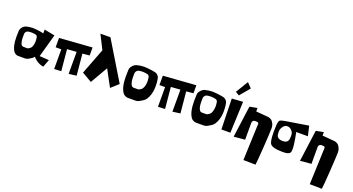

<svg xmlns="http://www.w3.org/2000/svg" viewBox="-60 -1602 5029 2733"><g transform="rotate(20 2454.5 -235.5)"><path d="M524.9 -450.7 427.7 -102.5 570.8 -93.3 526.9 22Q492.7 14.6 468.8 4.9Q442.9 -5.4 413.6 -26.9Q384.3 -48.3 367.7 -70.8Q353.5 -53.2 340.8 -43.5L295.9 -15.6Q273.4 -1 245.1 0H136.2Q120.1 0 102.3 -9.3Q84.5 -18.6 74.2 -31.7Q23.4 -98.1 22.9 -247.6L24.9 -338.9Q24.9 -345.7 26.9 -353.5Q33.2 -378.9 54.9 -401.9Q76.7 -424.8 101.6 -431.6Q145.5 -443.4 195.3 -445.3Q228.5 -445.3 275.4 -439.7Q322.3 -434.1 355.5 -426.3Q358.9 -425.3 365.7 -422.4V-481.9ZM279.8 -185.1Q293 -207 298.1 -239Q303.2 -271 302 -295.7Q300.8 -320.3 296.9 -340.8Q295.4 -350.1 287.8 -358.9Q280.3 -367.7 271 -370.6Q239.7 -378.4 205.6 -378.4H200.7Q174.3 -378.4 148.4 -373Q135.7 -368.7 125.2 -356.7Q114.7 -344.7 112.3 -332Q111.8 -330.1 111.8 -323.7L110.8 -275.4Q111.3 -194.3 135.3 -161.6Q139.6 -155.3 148.2 -151.1Q156.7 -147 164.6 -147H165.5H217.8H219.2Q233.4 -147 242.7 -153.3L263.7 -167Q275.4 -177.7 279.8 -185.1Z M684.6 -0.5V-298.3H598.6V-439.9L1093.8 -475.1V-354L987.3 -343.8L1018.1 -20.5L901.9 -5.4V-338.9L760.3 -328.6L790.5 -5.4Z M1131.3 -698.2 1238.8 -485.4 1088.4 -92.3 1238.3 -5.9 1389.6 -267.6 1523.9 -19 1634.3 -118.7 1282.7 -699.2Z M1968.3 -179.2Q1983.4 -203.6 1989.3 -239.3Q1995.1 -274.9 1993.7 -301.8Q1992.2 -328.6 1987.8 -352.1Q1985.8 -362.8 1977.3 -372.3Q1968.8 -381.8 1958.5 -385.3Q1920.4 -394.5 1885.3 -394.5H1879.4Q1850.1 -394.5 1820.3 -388.2Q1806.6 -383.3 1794.9 -369.9Q1783.2 -356.4 1780.3 -342.3Q1779.3 -337.4 1779.3 -333.5V-333L1778.3 -279.8Q1778.8 -189.9 1806.2 -152.8Q1811 -146 1820.6 -141.4Q1830.1 -136.7 1838.4 -136.7H1839.8H1898.9H1900.4Q1915.5 -136.7 1926.8 -144L1950.7 -159.2Q1961.4 -168 1968.3 -179.2ZM2114.7 -385.3Q2121.6 -354.5 2124.5 -317.1Q2127.4 -279.8 2125.7 -234.1Q2124 -188.5 2110.8 -141.8Q2097.7 -95.2 2073.7 -59.6Q2059.1 -38.1 2037.1 -21.5L1986.8 9.3Q1960.4 25.9 1929.7 26.9H1807.1Q1789.1 26.4 1768.3 16.1Q1747.6 5.9 1736.8 -8.3Q1679.7 -83 1679.2 -249L1681.6 -350.1Q1681.6 -357.9 1683.6 -366.7Q1690.4 -395 1715.1 -420.2Q1739.7 -445.3 1767.6 -453.1Q1822.8 -467.3 1873 -468.8Q1911.6 -468.3 1964.6 -462.2Q2017.6 -456.1 2054.2 -447.3Q2074.7 -441.9 2092.5 -423.8Q2110.4 -405.8 2114.7 -385.3Z M2256.8 -0.5V-298.3H2170.9V-439.9L2666 -475.1V-354L2559.6 -343.8L2590.3 -20.5L2474.1 -5.4V-338.9L2332.5 -328.6L2362.8 -5.4Z M3001.5 -179.2Q3016.6 -203.6 3022.5 -239.3Q3028.3 -274.9 3026.9 -301.8Q3025.4 -328.6 3021 -352.1Q3019 -362.8 3010.5 -372.3Q3002 -381.8 2991.7 -385.3Q2953.6 -394.5 2918.5 -394.5H2912.6Q2883.3 -394.5 2853.5 -388.2Q2839.8 -383.3 2828.1 -369.9Q2816.4 -356.4 2813.5 -342.3Q2812.5 -337.4 2812.5 -333.5V-333L2811.5 -279.8Q2812 -189.9 2839.4 -152.8Q2844.2 -146 2853.8 -141.4Q2863.3 -136.7 2871.6 -136.7H2873H2932.1H2933.6Q2948.7 -136.7 2960 -144L2983.9 -159.2Q2994.6 -168 3001.5 -179.2ZM3147.9 -385.3Q3154.8 -354.5 3157.7 -317.1Q3160.6 -279.8 3158.9 -234.1Q3157.2 -188.5 3144 -141.8Q3130.9 -95.2 3106.9 -59.6Q3092.3 -38.1 3070.3 -21.5L3020 9.3Q2993.7 25.9 2962.9 26.9H2840.3Q2822.3 26.4 2801.5 16.1Q2780.8 5.9 2770 -8.3Q2712.9 -83 2712.4 -249L2714.8 -350.1Q2714.8 -357.9 2716.8 -366.7Q2723.6 -395 2748.3 -420.2Q2772.9 -445.3 2800.8 -453.1Q2856 -467.3 2906.2 -468.8Q2944.8 -468.3 2997.8 -462.2Q3050.8 -456.1 3087.4 -447.3Q3107.9 -441.9 3125.7 -423.8Q3143.6 -405.8 3147.9 -385.3Z M3283.2 -545.9 3226.6 -580.1 3340.8 -768.6 3410.2 -696.8ZM3215.8 -5.9 3204.1 -470.2 3371.6 -481 3351.6 -5.9Z M3415 30.8 3479.5 -446.8 3594.2 -468.8V-416.5L3775.9 -400.9Q3780.8 -400.9 3788.6 -399.7Q3796.4 -398.4 3814.9 -389.9Q3833.5 -381.3 3845.2 -367.7Q3859.4 -350.6 3869.6 -326.7Q3881.3 -299.8 3881.3 -271V-270.5V-266.1Q3881.3 -206.5 3866.5 20Q3851.6 246.6 3843.3 298.8L3659.2 295.9L3680.7 -258.3V-258.8Q3680.7 -268.1 3674.3 -274.7Q3668 -281.2 3658.7 -281.7L3626.5 -283.2H3625Q3607.9 -283.2 3595.7 -271Q3583.5 -258.8 3583.5 -241.7V15.6Z M4371.6 -484.4 4406.2 -335.9H4229Q4231.4 -325.7 4235.1 -308.1Q4238.8 -290.5 4246.8 -243.9Q4254.9 -197.3 4259.5 -159.4Q4264.2 -121.6 4264.2 -85Q4264.2 -48.3 4255.4 -36.1Q4246.6 -23.9 4232.2 -16.4Q4217.8 -8.8 4198.7 -6.3Q4179.7 -3.9 4166 -3.2Q4152.3 -2.4 4132.1 -3.4Q4111.8 -4.4 4108.4 -4.4Q4070.8 -4.4 4026.4 -13.2Q3981.9 -22 3958.5 -44.9Q3945.8 -57.1 3938.2 -90.6Q3930.7 -124 3929 -161.4Q3927.2 -198.7 3927 -225.6Q3926.8 -252.4 3927.7 -263.2Q3927.7 -264.6 3928.5 -289.8Q3929.2 -314.9 3930.4 -335.7Q3931.6 -356.4 3937.7 -378.9Q3943.8 -401.4 3954.1 -408.7Q3967.3 -418 4031.2 -429.4Q4095.2 -440.9 4205.3 -457.5Q4315.4 -474.1 4371.6 -484.4ZM4081.1 -370.1Q4044.4 -369.1 4019 -332.5Q3993.7 -295.9 3993.7 -263.2Q3993.7 -260.3 3993.7 -253.4Q3992.7 -208 4004.4 -187Q4024.4 -150.4 4085.9 -148.9Q4102.5 -148.4 4116.2 -150.6Q4129.9 -152.8 4139.2 -158Q4148.4 -163.1 4155.5 -168.2Q4162.6 -173.3 4166.7 -182.4Q4170.9 -191.4 4173.6 -198.2Q4176.3 -205.1 4177.2 -216.6Q4178.2 -228 4178.7 -234.4Q4179.2 -240.7 4179.2 -252.7Q4179.2 -264.6 4179.2 -269.5Q4180.2 -307.1 4150.6 -339.1Q4121.1 -371.1 4081.1 -370.1Z M4419.9 30.8 4484.4 -446.8 4599.1 -468.8V-416.5L4780.8 -400.9Q4785.6 -400.9 4793.5 -399.7Q4801.3 -398.4 4819.8 -389.9Q4838.4 -381.3 4850.1 -367.7Q4864.3 -350.6 4874.5 -326.7Q4886.2 -299.8 4886.2 -271V-270.5V-266.1Q4886.2 -206.5 4871.3 20Q4856.4 246.6 4848.1 298.8L4664.1 295.9L4685.5 -258.3V-258.8Q4685.5 -268.1 4679.2 -274.7Q4672.9 -281.2 4663.6 -281.7L4631.3 -283.2H4629.9Q4612.8 -283.2 4600.6 -271Q4588.4 -258.8 4588.4 -241.7V15.6Z"/></g></svg>

Font: Some Time Later
Style: Regular
Weight: 400
Version: Version 003.300